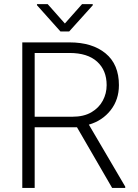

<svg xmlns="http://www.w3.org/2000/svg" viewBox="-20 -918 675 938"><path d="M527.8 0 356 -296.4H149.4V0H88.9V-710.9H319.8Q430.7 -710.9 495.8 -657.2Q561 -603.5 561 -502Q561 -431.2 520.5 -379.6Q480 -328.1 414.1 -309.1L591.8 -6.3V0ZM319.8 -659.2H149.4V-347.7H333.5Q389.2 -347.7 426.3 -369.4Q463.4 -391.1 482.2 -426.3Q501 -461.4 501 -502Q501 -574.7 454.3 -616.9Q407.7 -659.2 319.8 -659.2ZM212.9 -897.9 296.9 -803.2 380.9 -897.9H433.1V-892.1L317.9 -764.2H275.4L160.6 -892.6V-897.9Z"/></svg>

Font: Vazirmatn RD FD ExtraLight
Style: Regular
Weight: 200
Designer: Saber Rastikerdar
Foundry: Saber Rastikerdar
Version: Version 33.003